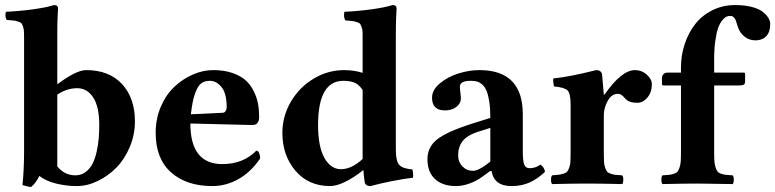

<svg xmlns="http://www.w3.org/2000/svg" viewBox="-20 -718 3033 751"><path d="M204.1 -348.1V-66.9Q232.9 -32.2 274.9 -32.2Q297.9 -32.2 314.9 -45.2Q332 -58.1 342 -77.9Q352.1 -97.7 358.2 -125.2Q364.3 -152.8 366.2 -177.7Q368.2 -202.6 368.2 -230Q368.2 -300.8 344.5 -336.9Q320.8 -373 282.2 -373Q241.7 -373 204.1 -348.1ZM67.9 5.9Q74.2 -56.2 74.2 -127V-564.9Q74.2 -584 73.7 -594.2Q73.2 -604.5 70.1 -613.8Q66.9 -623 64 -626.7Q61 -630.4 51.3 -633.5Q41.5 -636.7 33 -637.7Q24.4 -638.7 5.9 -640.1Q-1.5 -653.3 2.9 -671.9Q56.2 -674.3 109.6 -681.6Q163.1 -689 190.9 -698.2Q207 -698.2 207 -685.1Q207 -684.1 206.8 -679.2Q206.5 -674.3 206.1 -665.8Q205.6 -657.2 205.1 -646Q204.6 -634.8 204.3 -617.9Q204.1 -601.1 204.1 -583V-388.2Q278.3 -443.8 316.9 -443.8Q406.7 -443.8 457.3 -389.2Q507.8 -334.5 507.8 -243.2Q507.8 -191.4 487.8 -143.6Q467.8 -95.7 435.5 -62.7Q403.3 -29.8 362.3 -10Q321.3 9.8 279.8 9.8Q240.2 9.8 200.4 0.2Q160.6 -9.3 133.8 -29.8Q120.6 -2.4 102.1 13.2Q90.8 13.2 67.9 5.9Z M726.6 -271 851.6 -276.9Q858.9 -277.3 862.8 -284.2Q866.7 -291 866.7 -297.9Q866.7 -352.5 846.7 -377.2Q826.7 -401.9 800.8 -401.9Q779.8 -401.9 766.6 -391.6Q753.4 -381.3 742.9 -352.3Q732.4 -323.2 726.6 -271ZM982.9 -128.9Q989.7 -128.9 993.7 -119.1Q997.6 -109.4 997.6 -98.1Q960.9 -44.4 912.4 -17.3Q863.8 9.8 810.5 9.8Q709.5 9.8 649.2 -43.7Q588.9 -97.2 588.9 -198.2Q588.9 -253.4 609.1 -300.8Q629.4 -348.1 662.1 -378.7Q694.8 -409.2 734.4 -426.5Q773.9 -443.8 814 -443.8Q856.4 -443.8 888.9 -432.6Q921.4 -421.4 940.9 -403.8Q960.4 -386.2 972.7 -361.1Q984.9 -335.9 989.3 -311.8Q993.7 -287.6 993.7 -259.8Q993.7 -246.6 987.3 -237.5Q981 -228.5 964.8 -229L724.6 -234.9Q724.6 -76.2 849.6 -76.2Q931.6 -76.2 982.9 -128.9Z M1398.4 -96.2V-120.1V-366.2Q1382.8 -388.7 1365.2 -395.3Q1347.7 -401.9 1323.2 -401.9Q1224.1 -401.9 1224.1 -229Q1224.1 -144.5 1249 -100.3Q1273.9 -56.2 1313.5 -56.2Q1355.5 -56.2 1398.4 -96.2ZM1398.4 -433.1V-563Q1398.4 -582 1398.2 -592.3Q1397.9 -602.5 1394.5 -611.8Q1391.1 -621.1 1388.4 -624.8Q1385.7 -628.4 1376 -631.6Q1366.2 -634.8 1357.7 -635.7Q1349.1 -636.7 1330.6 -638.2Q1322.8 -652.8 1327.1 -671.9Q1380.4 -674.3 1433.8 -681.6Q1487.3 -689 1515.1 -698.2Q1531.2 -698.2 1531.2 -685.1Q1531.2 -684.1 1531 -679.2Q1530.8 -674.3 1530.3 -665.8Q1529.8 -657.2 1529.3 -646Q1528.8 -634.8 1528.6 -617.9Q1528.3 -601.1 1528.3 -583V-132.8Q1528.3 -89.4 1540.8 -74Q1553.2 -58.6 1593.3 -55.2Q1594.7 -50.3 1595.7 -39.1Q1596.7 -27.8 1595.2 -22.9Q1514.2 -12.7 1429.2 9.8Q1408.7 9.8 1406.2 -6.8Q1402.3 -36.1 1401.4 -53.2Q1365.2 -23.9 1330.8 -7.1Q1296.4 9.8 1271.5 9.8Q1186.5 9.8 1135.5 -50.3Q1084.5 -110.4 1084.5 -198.2Q1084.5 -263.2 1117.7 -320.1Q1150.9 -377 1206.8 -410.4Q1262.7 -443.8 1326.2 -443.8Q1363.8 -443.8 1398.4 -433.1Z M1897.9 -85.9V-217.8L1845.7 -201.2Q1807.6 -188.5 1789.8 -166.3Q1772 -144 1772 -109.9Q1772 -84.5 1788.8 -67.1Q1805.7 -49.8 1830.1 -49.8Q1853 -49.8 1897.9 -85.9ZM1902.8 -48.8H1897L1866.7 -26.9Q1845.2 -10.7 1817.4 -0.5Q1789.6 9.8 1763.7 9.8Q1710.9 9.8 1681.4 -17.8Q1651.9 -45.4 1651.9 -95.2Q1651.9 -143.1 1690.4 -173.3Q1729 -203.6 1831.1 -235.8L1897.9 -256.8Q1897.9 -293.9 1893.8 -320.6Q1889.6 -347.2 1883.1 -362.8Q1876.5 -378.4 1866 -387.5Q1855.5 -396.5 1845.2 -399.2Q1835 -401.9 1820.8 -401.9Q1778.8 -401.9 1778.8 -378.9Q1778.8 -371.1 1780.8 -355.5Q1782.7 -339.8 1782.7 -332Q1782.7 -313.5 1764.9 -299.8Q1747.1 -286.1 1720.7 -286.1Q1669.9 -286.1 1669.9 -335.9Q1669.9 -366.7 1701.4 -392.6Q1732.9 -418.5 1774.7 -431.2Q1816.4 -443.8 1855 -443.8Q2024.9 -443.8 2024.9 -271V-127Q2024.9 -88.9 2030.3 -74.5Q2035.6 -60.1 2051.8 -60.1Q2074.7 -60.1 2093.8 -74.2Q2108.9 -64.5 2111.8 -45.9Q2082.5 -18.1 2051.5 -4.2Q2020.5 9.8 1981 9.8Q1912.6 9.8 1902.8 -48.8Z M2341.8 -268.1V-120.1Q2341.8 -99.1 2342.5 -85.7Q2343.3 -72.3 2346.9 -62.3Q2350.6 -52.2 2354.5 -47.1Q2358.4 -42 2368.2 -38.6Q2377.9 -35.2 2386.7 -34.2Q2395.5 -33.2 2413.6 -32.2Q2418 -27.8 2418 -15.1Q2418 -2.4 2413.6 2Q2327.6 0 2277.8 0Q2223.6 0 2139.6 2Q2135.3 -2.4 2135.3 -15.1Q2135.3 -27.8 2139.6 -32.2Q2158.2 -33.7 2166.5 -34.7Q2174.8 -35.6 2185.1 -39.1Q2195.3 -42.5 2199 -47.4Q2202.6 -52.2 2206.5 -62.3Q2210.4 -72.3 2211.2 -85.7Q2211.9 -99.1 2211.9 -120.1V-309.1Q2211.9 -351.6 2200.4 -363.8Q2189 -376 2147 -379.9Q2145.5 -384.8 2144.3 -395.5Q2143.1 -406.2 2144.5 -411.1Q2210.4 -418 2312 -443.8Q2322.3 -443.8 2328.1 -439Q2334 -434.1 2335 -426.8Q2339.8 -377.9 2341.8 -348.1H2344.7Q2411.1 -443.8 2463.9 -443.8Q2490.2 -443.8 2510 -426Q2529.8 -408.2 2529.8 -388.2Q2529.8 -357.4 2512.5 -336.7Q2495.1 -315.9 2472.7 -315.9Q2439.9 -315.9 2425.8 -332Q2410.6 -351.1 2397.9 -351.1Q2372.1 -351.1 2356.9 -323.2Q2341.8 -295.4 2341.8 -268.1Z M2592.3 -434.1H2643.6V-454.1Q2643.6 -501.5 2658 -545.2Q2672.4 -588.9 2698.7 -623Q2725.1 -657.2 2765.9 -677.7Q2806.6 -698.2 2855.5 -698.2Q2893.1 -698.2 2921.4 -690.7Q2949.7 -683.1 2964.4 -671.1Q2979 -659.2 2985.8 -647.2Q2992.7 -635.3 2992.7 -624Q2992.7 -592.8 2977.1 -576.4Q2961.4 -560.1 2935.5 -560.1Q2909.2 -560.1 2890.4 -576.2Q2871.6 -592.3 2864.7 -617.2Q2860.4 -631.8 2857.9 -638.4Q2855.5 -645 2850.1 -650.4Q2844.7 -655.8 2836.4 -655.8Q2828.6 -655.8 2821.3 -652.6Q2814 -649.4 2804.9 -638.4Q2795.9 -627.4 2789.3 -609.6Q2782.7 -591.8 2778.1 -559.6Q2773.4 -527.3 2773.4 -484.9V-434.1H2888.7Q2894.5 -434.1 2894.5 -428.2V-400.9Q2894.5 -391.1 2890.1 -387.5Q2885.7 -383.8 2872.6 -383.8H2773.4V-122.1Q2773.4 -100.6 2774.4 -86.9Q2775.4 -73.2 2779.1 -62.7Q2782.7 -52.2 2786.6 -47.1Q2790.5 -42 2800 -38.6Q2809.6 -35.2 2818.8 -34.2Q2828.1 -33.2 2845.7 -32.2Q2850.1 -27.8 2850.1 -15.1Q2850.1 -2.4 2845.7 2Q2823.2 1.5 2777.1 1Q2731 0.5 2708.5 0Q2655.3 0 2571.3 2Q2566.9 -2.4 2566.9 -15.1Q2566.9 -27.8 2571.3 -32.2Q2588.9 -33.2 2598.1 -34.2Q2607.4 -35.2 2616.9 -38.6Q2626.5 -42 2630.4 -47.1Q2634.3 -52.2 2637.9 -62.7Q2641.6 -73.2 2642.6 -86.9Q2643.6 -100.6 2643.6 -122.1V-383.8H2575.7Q2569.3 -383.8 2569.3 -389.2V-414.1Q2569.3 -421.4 2575 -427.7Q2580.6 -434.1 2592.3 -434.1Z"/></svg>

Font: Common Serif
Style: Bold
Weight: 700
Designer: Philipp H. Poll, Khaled Hosny
Foundry: Stefan Peev, Context Ltd.
Version: Version 1.026